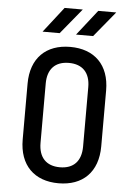

<svg xmlns="http://www.w3.org/2000/svg" viewBox="-62 -996 725 1052"><g transform="rotate(5 300.0 -470.0)"><path d="M325 -810H419L534 -950H435ZM141 -810H235L350 -950H250ZM300 10C433 10 516 -70 516 -212V-519C516 -660 433 -740 300 -740C167 -740 84 -660 84 -519V-212C84 -70 167 10 300 10ZM300 -78C225 -78 183 -122 183 -202V-529C183 -608 225 -652 300 -652C375 -652 417 -608 417 -529V-202C417 -122 375 -78 300 -78Z"/></g></svg>

Font: JetBrains Mono Medium
Style: Regular
Weight: 436
Monospace: yes
Designer: Philipp Nurullin, Konstantin Bulenkov
Foundry: JetBrains
Version: Version 2.305